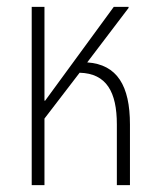

<svg xmlns="http://www.w3.org/2000/svg" viewBox="-20 -537 454 557"><path d="M72 0H109V-193L211 -326C289 -324 319 -270 319 -176V0H357V-176C357 -288 320 -350 233 -356L353 -514V-517H310L111 -245H109V-517H72Z"/></svg>

Font: Noto Sans Thai UI ExtCond ExtLt
Style: Regular
Weight: 200
Width: 2
Designer: Monotype Design Team
Foundry: Monotype Imaging Inc.
Version: Version 2.000